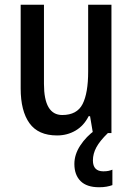

<svg xmlns="http://www.w3.org/2000/svg" viewBox="-20 -560 559 808"><path d="M449 -540V0H371L359 -71H353Q333 -31 298 -10.5Q263 10 220 10Q141 10 104 -41.5Q67 -93 67 -188V-540H165V-207Q165 -76 242 -76Q304 -76 327.5 -122Q351 -168 351 -259V-540ZM371 115Q371 161 415 161Q428 161 437 159Q446 157 453 154V219Q442 223 428.5 225.5Q415 228 397 228Q345 228 319 202Q293 176 293 130Q293 90 318 52Q343 14 381 -13L434 0Q400 33 385.5 60Q371 87 371 115Z"/></svg>

Font: Noto Sans Gurmukhi Condensed Medium
Style: Regular
Weight: 500
Width: 3
Designer: Jelle Bosma - Monotype Design Team
Foundry: Monotype Imaging Inc.
Version: Version 2.004; ttfautohint (v1.8.4.7-5d5b)